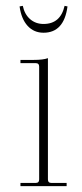

<svg xmlns="http://www.w3.org/2000/svg" viewBox="-20 -637 280 657"><path d="M129 -525Q96 -525 74.5 -548.5Q53 -572 47 -615L58 -617Q64 -588 83 -571.5Q102 -555 129 -555Q187 -555 201 -617L211 -615Q199 -525 129 -525ZM50 0V-11H102Q114 -11 114 -23V-409Q114 -421 102 -421H50V-432H95Q128 -432 144 -438V-23Q144 -11 156 -11H208V0Z"/></svg>

Font: Arapey Thin-Display
Style: Regular
Weight: 100
Designer: Eduardo Rodriguez Tunni
Foundry: Eduardo Rodriguez Tunni
Version: Version 4.000